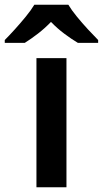

<svg xmlns="http://www.w3.org/2000/svg" viewBox="-72 -786 432 806"><path d="M207 0H81V-542H207ZM215 -766Q228 -744 250.5 -716.5Q273 -689 297 -663Q321 -637 340 -618V-606H255Q228 -622 198 -644.5Q168 -667 142 -694Q116 -667 87.5 -645Q59 -623 32 -606H-52V-618Q-33 -637 -9.5 -663Q14 -689 36.5 -716.5Q59 -744 72 -766Z"/></svg>

Font: Noto Sans SemiBold
Style: Regular
Weight: 600
Designer: Monotype Design Team
Foundry: Monotype Imaging Inc.
Version: Version 2.007